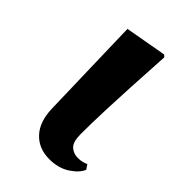

<svg xmlns="http://www.w3.org/2000/svg" viewBox="-180 -627 711 711"><g transform="rotate(45 175.0 -271.5)"><path d="M218 16Q163 16 129 -20Q95 -56 93 -123L82 -530L245 -559L253 -552Q247 -454 243.5 -385Q240 -316 238 -268.5Q236 -221 235.5 -188.5Q235 -156 235 -131Q235 -91 251 -76.5Q267 -62 289 -62Q303 -62 313 -64.5Q323 -67 331 -71L343 -53Q333 -28 299.5 -6Q266 16 218 16Z"/></g></svg>

Font: Noto Serif JP Black
Style: Regular
Weight: 900
Designer: Ryoko NISHIZUKA 西塚涼子 (kana & ideographs); Frank Grießhammer (Latin, Greek & Cyrillic); Wenlong ZHANG 张文龙 (bopomofo); San
Foundry: Adobe
Version: Version 2.003-H1;hotconv 1.1.1;makeotfexe 2.6.0